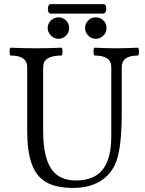

<svg xmlns="http://www.w3.org/2000/svg" viewBox="-20 -897 700 930"><path d="M225.1 -831.1Q216.8 -831.1 213.6 -842.5Q210.4 -854 213.6 -865.5Q216.8 -877 225.1 -877H481.9Q490.2 -877 493.4 -865.5Q496.6 -854 492.7 -842.5Q488.8 -831.1 480 -831.1ZM443.8 -709Q422.9 -709 407.5 -724.6Q392.1 -740.2 392.1 -761.2Q392.1 -782.7 407.2 -797.9Q422.4 -813 443.8 -813Q465.8 -813 481 -798.1Q496.1 -783.2 496.1 -761.2Q496.1 -739.3 480.2 -724.1Q464.4 -709 443.8 -709ZM210.9 -761.2Q210.9 -782.7 226.6 -797.9Q242.2 -813 263.2 -813Q284.7 -813 299.8 -797.9Q314.9 -782.7 314.9 -761.2Q314.9 -739.3 299.3 -724.1Q283.7 -709 263.2 -709Q242.7 -709 226.8 -724.9Q210.9 -740.7 210.9 -761.2ZM334 13.2Q251 13.2 202.1 -15.4Q153.3 -43.9 131.8 -108.9Q111.8 -166.5 111.8 -264.2V-571.8Q111.8 -627.9 32.2 -627.9Q26.4 -627.9 26.4 -647Q26.4 -666 32.2 -666Q93.8 -663.1 154.8 -663.1Q215.3 -663.1 276.9 -666Q282.7 -666 282.7 -647Q282.7 -627.9 276.9 -627.9Q189 -627.9 189 -571.8V-264.2Q189 -139.2 227.1 -81.1Q265.1 -22.9 347.2 -22.9Q435.5 -22.9 477.3 -75.4Q519 -127.9 519 -238.8V-571.8Q519 -627.9 439 -627.9Q433.1 -627.9 433.1 -647Q433.1 -666 439 -666Q491.7 -663.1 543 -663.1Q594.2 -663.1 647 -666Q652.8 -666 653.1 -647Q653.3 -627.9 647 -627.9Q569.8 -627.9 569.8 -571.8V-356Q569.8 -181.2 542 -111.8Q518.6 -52.2 465.6 -19.5Q412.6 13.2 334 13.2Z"/></svg>

Font: Junicode SmCond
Style: Regular
Weight: 400
Width: 4
Designer: Peter S. Baker
Version: Version 2.206